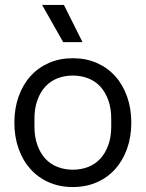

<svg xmlns="http://www.w3.org/2000/svg" viewBox="-20 -745 588 775"><path d="M274 10Q221 10 177.5 -9Q134 -28 103 -62.5Q72 -97 55 -145Q38 -193 38 -250Q38 -307 55 -355Q72 -403 103 -437.5Q134 -472 177.5 -491Q221 -510 274 -510Q327 -510 370.5 -491Q414 -472 445 -437.5Q476 -403 493 -355Q510 -307 510 -250Q510 -193 493 -145Q476 -97 445 -62.5Q414 -28 370.5 -9Q327 10 274 10ZM119 -235Q119 -192 131 -159Q143 -126 163.5 -104Q184 -82 212.5 -71Q241 -60 274 -60Q307 -60 335.5 -71Q364 -82 384.5 -104Q405 -126 417 -159Q429 -192 429 -235V-265Q429 -308 417 -341Q405 -374 384.5 -396Q364 -418 335.5 -429Q307 -440 274 -440Q241 -440 212.5 -429Q184 -418 163.5 -396Q143 -374 131 -341Q119 -308 119 -265ZM238 -725 313 -575H235L150 -725Z"/></svg>

Font: CyStack Display
Style: Regular
Weight: 400
Designer: Weizhong Zhang
Foundry: 本地遙控
Version: Version 1.000;Glyphs 3.1.2 (3151)